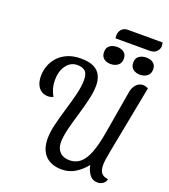

<svg xmlns="http://www.w3.org/2000/svg" viewBox="-175 -1108 1105 1255"><g transform="rotate(20 377.5 -481.0)"><path d="M402 22Q326 22 286 -20Q246 -62 246 -137Q246 -183 260 -240Q274 -297 292.5 -358Q311 -419 325 -475.5Q339 -532 339 -577Q339 -621 320 -638Q301 -655 266 -655Q219 -655 189.5 -615Q160 -575 160 -511Q160 -483 167.5 -456Q175 -429 189 -405Q180 -401 171.5 -399Q163 -397 152 -397Q126 -397 106 -410.5Q86 -424 75.5 -448.5Q65 -473 65 -507Q65 -544 78 -579Q91 -614 117 -642Q143 -670 182 -686.5Q221 -703 274 -703Q333 -703 366 -685Q399 -667 412.5 -637Q426 -607 426 -571Q426 -526 412.5 -469Q399 -412 381 -352.5Q363 -293 349.5 -238.5Q336 -184 336 -143Q336 -102 360 -77Q384 -52 429 -52Q471 -52 501.5 -77.5Q532 -103 553.5 -157.5Q575 -212 590 -300L642 -604Q648 -638 667.5 -658.5Q687 -679 713 -679Q721 -679 730.5 -676.5Q740 -674 750 -669L660 -201Q652 -159 649 -136.5Q646 -114 646 -99Q646 -60 661.5 -42.5Q677 -25 708 -22Q704 -1 687 10.5Q670 22 651 22Q614 22 593.5 -6Q573 -34 567 -70Q536 -30 494 -4Q452 22 402 22ZM439 -904Q438 -911 437.5 -920Q437 -929 439 -939Q444 -960 459 -972Q474 -984 497 -984H738Q739 -977 740.5 -967.5Q742 -958 739 -946Q733 -927 718 -915.5Q703 -904 672 -904ZM465 -735Q437 -735 418 -750Q399 -765 399 -795Q399 -826 419.5 -840.5Q440 -855 468 -855Q498 -855 517 -840.5Q536 -826 536 -797Q536 -766 515.5 -750.5Q495 -735 465 -735ZM670 -735Q641 -735 621.5 -750Q602 -765 602 -795Q602 -826 622.5 -840.5Q643 -855 673 -855Q702 -855 721 -840.5Q740 -826 740 -797Q740 -766 719.5 -750.5Q699 -735 670 -735Z"/></g></svg>

Font: Sansita Swashed Light
Style: Regular
Weight: 300
Designer: Pablo Cosgaya
Foundry: Omnibus-Type
Version: Version 1.003